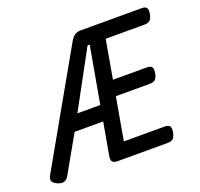

<svg xmlns="http://www.w3.org/2000/svg" viewBox="-125 -698 857 821"><g transform="rotate(-20 303.0 -287.5)"><path d="M321.3 -579.6Q304.7 -579.6 293.5 -572Q282.2 -564.5 272 -546.4L-12.7 -44.4Q-22 -28.3 -18.6 -18.1Q-15.1 -7.8 2 0Q36.6 16.6 53.7 -13.7L155.8 -194.3L168.9 -218.8L326.7 -509.3H336.4L252 -33.2Q248.5 -15.1 255.1 -7.6Q261.7 0 278.3 0H506.3Q522.9 0 531.2 -8.1Q539.6 -16.1 543 -35.2Q546.4 -54.2 540.8 -62.3Q535.2 -70.3 518.6 -70.3H332L366.2 -263.7H521Q537.6 -263.7 545.9 -271.7Q554.2 -279.8 557.6 -298.8Q561 -317.9 555.4 -325.9Q549.8 -334 533.2 -334H378.4L409.2 -509.3H585.9Q602.5 -509.3 611.1 -517.3Q619.6 -525.4 623 -544.4Q626.5 -563.5 620.8 -571.5Q615.2 -579.6 598.6 -579.6ZM145.5 -251 121.1 -180.7H298.8L316.9 -251Z"/></g></svg>

Font: Courier Prime Sans
Style: Regular
Weight: 300
Italic angle: -10°
Designer: Alan Dague-Greene
Foundry: Quote-Unquote Apps
Version: Version 3.23